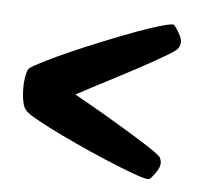

<svg xmlns="http://www.w3.org/2000/svg" viewBox="-34 -439 381 368"><g transform="rotate(5 156.5 -254.5)"><path d="M287.1 -403.3Q292 -398.4 299.3 -384.8Q306.6 -371.1 299.8 -360.4Q297.9 -355.5 277.8 -343.8Q257.8 -332 230 -316.9Q202.1 -301.8 169.9 -285.2Q137.7 -268.6 110.4 -253.9Q136.7 -239.3 166 -222.2Q195.3 -205.1 220.2 -189.9Q245.1 -174.8 262.7 -163.1Q280.3 -151.4 282.2 -147.5Q288.1 -135.7 280.3 -123Q272.5 -110.4 266.6 -105.5Q263.7 -102.5 246.1 -108.4Q228.5 -114.3 203.1 -124.5Q177.7 -134.8 147.9 -147.9Q118.2 -161.1 91.8 -173.8Q65.4 -186.5 45.9 -197.3Q26.4 -208 21.5 -212.9Q14.6 -218.8 12.2 -231.4Q9.8 -244.1 9.8 -257.8Q9.8 -271.5 12.2 -282.7Q14.6 -293.9 17.6 -295.9Q23.4 -300.8 44.9 -311.5Q66.4 -322.3 95.2 -335Q124 -347.7 156.7 -360.8Q189.5 -374 217.3 -384.3Q245.1 -394.5 264.6 -399.9Q284.2 -405.3 287.1 -403.3Z"/></g></svg>

Font: Jolly Lodger
Style: Regular
Weight: 400
Designer: Stuart Sandler
Foundry: Font Diner, Inc
Version: Version 1.000